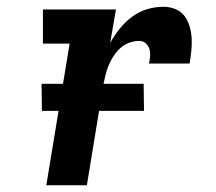

<svg xmlns="http://www.w3.org/2000/svg" viewBox="-20 -548 640 568"><path d="M117 0 186 -419H107V-520H323L306 -421Q318 -443 334.5 -463.5Q351 -484 371.5 -499Q392 -514 416 -521Q440 -528 464 -528Q482 -528 499 -521Q516 -514 526 -500.5Q536 -487 541 -469.5Q546 -452 547 -434Q548 -416 546 -397.5Q544 -379 541 -360H421Q423 -371 424 -382Q425 -393 422 -403Q419 -413 411 -420Q403 -427 392 -427Q378 -427 363.5 -422Q349 -417 337 -406.5Q325 -396 316.5 -383Q308 -370 302 -356Q296 -342 292.5 -327.5Q289 -313 286 -299L237 0ZM406 -220H104L103 -300H405Z"/></svg>

Font: Iosevka HT Extended
Style: Bold Italic
Weight: 700
Width: 7
Italic angle: -9°
Monospace: yes
Designer: Belleve Invis
Foundry: Belleve Invis
Version: Version 32.3.0; ttfautohint (v1.8.4)